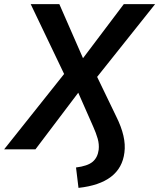

<svg xmlns="http://www.w3.org/2000/svg" viewBox="-58 -725 773 932"><path d="M323 187 311 88Q367 81 391.5 60.5Q416 40 421 2Q424 -25 416 -52.5Q408 -80 395 -109L313 -295H337L114 0H-38L270 -387L269 -333L91 -705H230L353 -424H331L543 -705H695L397 -331V-386L506 -160Q531 -110 541 -66.5Q551 -23 546 15Q537 90 481 133Q425 176 323 187Z"/></svg>

Font: Nunito Sans 10pt SemiCondensed
Style: Bold Italic
Weight: 700
Width: 4
Italic angle: -9°
Designer: Vernon Adams
Foundry: Vernon Adams
Version: Version 3.101;gftools[0.9.27]